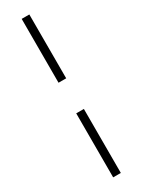

<svg xmlns="http://www.w3.org/2000/svg" viewBox="-268 -870 806 1086"><g transform="rotate(-30 135.0 -327.5)"><path d="M110 -845H160V-428H110ZM110 -228H160V190H110Z"/></g></svg>

Font: Eudoxus Sans ExtraLight
Style: Regular
Weight: 200
Designer: Stijn de Vries
Foundry: tokotype
Version: Version 2.005